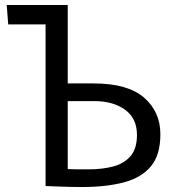

<svg xmlns="http://www.w3.org/2000/svg" viewBox="-20 -748 702 771"><path d="M310 3Q265 3 227.5 1.5Q190 0 163 -1V-650H13L7 -728H252V-413H355Q493 -413 558.5 -356Q624 -299 624 -209Q624 -125 585.5 -79.5Q547 -34 476.5 -15.5Q406 3 310 3ZM337 -68Q391 -68 434.5 -79.5Q478 -91 504 -121Q530 -151 530 -206Q530 -273 482 -307.5Q434 -342 359 -342H252V-69Q270 -68 292 -68Q314 -68 337 -68Z"/></svg>

Font: Murecho
Style: Regular
Weight: 400
Designer: Neil Summerour
Foundry: Positype
Version: Version 1.010; ttfautohint (v1.8.3)